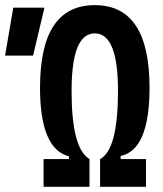

<svg xmlns="http://www.w3.org/2000/svg" viewBox="-25 -723 631 743"><path d="M143.6 0H321.3V-107.4C274.9 -134.8 252 -222.2 252 -371.1C252 -520 281.7 -593.8 341.8 -593.8C401.9 -593.8 431.6 -520 431.6 -371.1C431.6 -219.7 408.7 -131.8 362.3 -107.4V0H540V-107.4H441.9V-119.6C516.1 -134.8 553.7 -222.7 553.7 -383.3C553.7 -597.2 483.4 -703.1 341.8 -703.1C200.2 -703.1 129.9 -597.2 129.9 -383.3C129.9 -225.1 167.5 -136.7 241.7 -118.2V-107.4H143.6ZM-5.4 -507.8H103L147 -693.4H26.4Z"/></svg>

Font: Cascadia Code PL SemiBold
Style: Regular
Weight: 600
Monospace: yes
Designer: Aaron Bell
Foundry: Saja Typeworks
Version: Version 2404.023